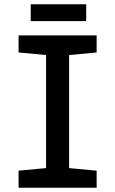

<svg xmlns="http://www.w3.org/2000/svg" viewBox="-20 -880 540 900"><path d="M124 -781H384V-860H124ZM67 0H433V-80L304 -92V-622L433 -634V-714H67V-634L196 -622V-92L67 -80Z"/></svg>

Font: Noto Sans Mono ExtraCondensed SemiBold
Style: Regular
Weight: 600
Width: 2
Designer: Monotype Design Team
Foundry: Monotype Imaging Inc.
Version: Version 2.014